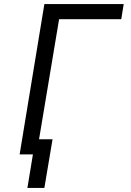

<svg xmlns="http://www.w3.org/2000/svg" viewBox="-20 -755 640 939"><path d="M114 164 141 0H76L197 -735H585L573 -661H269L171 -74H237L197 164Z"/></svg>

Font: Iosevka Curly Extended
Style: Italic
Weight: 400
Width: 7
Italic angle: -9°
Monospace: yes
Designer: Belleve Invis
Foundry: Belleve Invis
Version: Version 11.1.0; ttfautohint (v1.8.3)